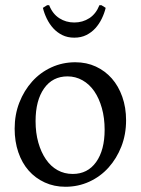

<svg xmlns="http://www.w3.org/2000/svg" viewBox="-20 -702 538 734"><path d="M230 12Q187 12 151 -4.5Q115 -21 89.5 -50Q64 -79 50 -120Q36 -161 36 -210Q36 -264 54 -310Q72 -356 103 -390.5Q134 -425 176.5 -444.5Q219 -464 268 -464Q311 -464 346.5 -447.5Q382 -431 407.5 -402Q433 -373 447.5 -332Q462 -291 462 -242Q462 -188 444 -142Q426 -96 395 -61.5Q364 -27 321.5 -7.5Q279 12 230 12ZM258 -37Q315 -37 347.5 -82.5Q380 -128 380 -206Q380 -251 369.5 -288.5Q359 -326 340.5 -353Q322 -380 295.5 -395Q269 -410 238 -410Q181 -410 148.5 -364Q116 -318 116 -239Q116 -194 126.5 -157Q137 -120 155.5 -93Q174 -66 200 -51.5Q226 -37 258 -37ZM264 -616Q296 -616 321.5 -632.5Q347 -649 360 -682H368L384 -672Q379 -651 369 -630.5Q359 -610 344.5 -594Q330 -578 310 -568Q290 -558 264 -558Q238 -558 218 -568Q198 -578 183.5 -594Q169 -610 159 -630.5Q149 -651 144 -672L160 -682H168Q181 -649 206.5 -632.5Q232 -616 264 -616Z"/></svg>

Font: Alegreya
Style: Regular
Weight: 400
Designer: Juan Pablo del Peral
Foundry: Juan Pablo del Peral
Version: Version 1.003